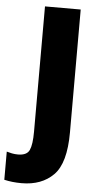

<svg xmlns="http://www.w3.org/2000/svg" viewBox="-131 -751 508 1012"><g transform="rotate(5 123.0 -244.5)"><path d="M23 225Q129 225 191.5 162Q254 99 254 -64V-714H65V-51Q65 17 51.5 46.5Q38 76 -9 76Q-26 76 -41 73Q-56 70 -69 66V215Q-27 225 23 225Z"/></g></svg>

Font: Noto Sans Display SemiCondensed Black
Style: Regular
Weight: 900
Width: 4
Designer: Monotype Design Team
Foundry: Monotype Imaging Inc.
Version: Version 1.900